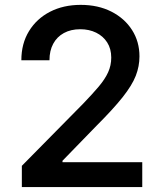

<svg xmlns="http://www.w3.org/2000/svg" viewBox="-20 -757 659 777"><path d="M68.4 0V-85.9L317.4 -338.4Q354.5 -377 379.6 -406.7Q404.8 -436.5 417.5 -464.4Q430.2 -492.2 430.2 -523.9Q430.2 -559.6 413.8 -585.2Q397.5 -610.8 369.1 -624.8Q340.8 -638.7 304.7 -638.7Q266.6 -638.7 238.5 -623.3Q210.4 -607.9 195.3 -579.8Q180.2 -551.8 180.2 -513.2H66.4Q66.4 -580.6 97.4 -631.1Q128.4 -681.6 182.6 -709.5Q236.8 -737.3 306.6 -737.3Q377 -737.3 430.7 -710Q484.4 -682.6 514.4 -635.5Q544.4 -588.4 544.4 -528.8Q544.4 -488.8 529.5 -450.4Q514.6 -412.1 476.6 -364Q438.5 -315.9 369.6 -247.1L232.9 -106.4V-100.6H555.7V0Z"/></svg>

Font: Inter
Style: 540
Weight: 540
Designer: Rasmus Andersson
Foundry: rsms
Version: Version 4.001;git-66647c0bb